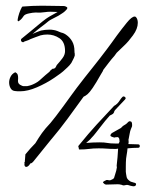

<svg xmlns="http://www.w3.org/2000/svg" viewBox="-20 -651 529 673"><path d="M51 -331Q46 -331 42 -331Q38 -331 32 -332Q22 -333 17 -342Q12 -351 12 -362Q12 -372 17 -382Q22 -392 32 -397Q34 -399 39.5 -393.5Q45 -388 43 -368V-367Q43 -358 51 -353.5Q59 -349 62 -349H75Q79 -350 83.5 -351Q88 -352 95 -355Q112 -362 125 -375Q132 -381 139 -387.5Q146 -394 154 -400Q154 -401 156 -403L159 -406Q161 -407 162 -408Q163 -409 164 -410H167Q174 -411 177 -419Q178 -420 178 -421Q178 -422 179 -423Q190 -435 199 -447Q208 -459 208 -472Q208 -504 188.5 -517Q169 -530 146 -530Q133 -530 122 -527Q113 -524 104 -520.5Q95 -517 87 -514Q80 -510 73 -508Q70 -507 67 -506Q64 -505 62 -503Q57 -503 56 -505Q54 -506 53.5 -509.5Q53 -513 55 -515Q66 -524 82 -537Q98 -550 114 -563.5Q130 -577 141 -585L147 -589Q149 -590 155 -594L182 -609Q153 -611 138.5 -608.5Q124 -606 103 -607Q96 -607 81.5 -604Q67 -601 63 -595Q57 -586 53 -582.5Q49 -579 46 -577Q44 -576 43 -577Q42 -578 42 -578Q41 -581 44 -593Q47 -605 52 -616.5Q57 -628 59 -628Q94 -631 127 -631Q144 -631 161.5 -630.5Q179 -630 195 -630Q197 -630 202 -630Q207 -630 211 -628Q216 -626 216 -623Q216 -619 208 -612Q204 -608 197.5 -604Q191 -600 185 -596L160 -583Q154 -580 149 -576Q144 -572 138 -567Q133 -563 123.5 -556Q114 -549 94 -532Q112 -540 117 -541.5Q122 -543 124 -544Q138 -547 152 -547Q156 -547 159.5 -547Q163 -547 167 -546Q174 -545 180.5 -542.5Q187 -540 194 -537Q199 -536 203.5 -534Q208 -532 212 -529Q225 -520 233 -506Q241 -492 241 -472Q241 -466 242 -463V-456L239 -448Q238 -446 237 -444Q236 -442 235 -440Q231 -430 223.5 -422Q216 -414 209 -408Q202 -401 192 -393.5Q182 -386 170 -378Q142 -359 109.5 -345Q77 -331 51 -331ZM83 -73Q77 -66 72 -66Q64 -66 66 -80L65 -83Q65 -84 65 -84V-83Q65 -84 67 -82V-85L69 -110Q78 -121 86.5 -130.5Q95 -140 104 -149Q116 -169 127 -184.5Q138 -200 157 -220Q164 -228 176.5 -244.5Q189 -261 203 -280Q217 -299 229.5 -316.5Q242 -334 249 -343Q278 -381 303 -412Q328 -443 355 -479Q363 -490 372 -502Q381 -514 390 -527Q407 -550 424.5 -571.5Q442 -593 452 -593Q456 -593 459 -588Q463 -581 463 -571Q463 -550 446 -527Q430 -505 416 -492Q402 -479 389 -466L381 -455Q371 -444 361.5 -431.5Q352 -419 342 -406Q341 -402 338.5 -398.5Q336 -395 334 -391Q316 -359 305 -343Q294 -327 287 -321Q280 -315 273 -312Q245 -273 217 -235Q189 -197 161 -164L160 -163L97 -85Q91 -78 86 -78ZM448 2Q447 2 444 1.5Q441 1 437 0Q428 -3 425 -3Q424 -3 422.5 -2.5Q421 -2 419 -2Q418 -2 416.5 -1.5Q415 -1 414 -1L409 -2Q405 -4 402 -4Q399 -5 394.5 -5Q390 -5 388 -5L352 -4Q348 -4 344.5 -7.5Q341 -11 341 -12Q340 -13 346 -16.5Q352 -20 353 -20H358Q361 -19 365 -19Q367 -19 371 -21Q373 -23 376 -23Q377 -25 378.5 -26Q380 -27 380 -28Q382 -36 385 -44.5Q388 -53 389 -61Q390 -63 389.5 -65.5Q389 -68 389 -70V-71L392 -100L394 -130Q390 -129 387 -129Q384 -129 382 -129Q366 -129 354 -130Q342 -131 326 -131Q306 -131 292 -129Q278 -127 258 -127Q256 -127 256 -133Q253 -138 256 -141Q291 -184 318.5 -214Q346 -244 380 -280Q381 -281 385 -283Q387 -284 391 -288Q396 -293 400 -299.5Q404 -306 409 -311Q413 -315 418 -311Q423 -307 418 -302Q409 -293 401 -284Q393 -275 385 -267Q380 -262 380 -258Q378 -254 376 -252Q375 -251 371 -249Q370 -248 368 -247.5Q366 -247 364 -245Q357 -237 348.5 -227Q340 -217 332 -206Q324 -196 316 -185.5Q308 -175 300 -167Q297 -163 293.5 -160Q290 -157 282 -150Q297 -151 306.5 -151.5Q316 -152 329 -152Q346 -152 356 -150Q366 -148 382 -148H396Q398 -153 399 -154V-156Q399 -173 388 -170Q383 -170 382 -169H380Q379 -169 373.5 -171Q368 -173 367 -175Q367 -181 373 -185Q379 -189 388 -193.5Q397 -198 405 -203Q406 -206 409 -207L410 -209L420 -215Q422 -217 424 -218Q426 -220 429 -223Q432 -226 434 -226Q440 -226 441.5 -222.5Q443 -219 443 -215V-209Q443 -208 442 -206Q441 -204 439 -199Q436 -192 434.5 -182.5Q433 -173 431 -164Q430 -162 430.5 -159Q431 -156 431 -153L430 -146Q440 -146 448 -145.5Q456 -145 464 -145Q470 -145 470 -139Q470 -133 464 -133Q455 -133 446 -132.5Q437 -132 427 -131Q426 -119 424 -108.5Q422 -98 422 -95Q421 -83 421 -67Q421 -51 421 -49Q421 -47 422 -41Q423 -35 424 -30Q426 -22 437 -15Q441 -13 443 -13Q447 -11 450 -11Q457 -9 457 -6Q457 2 448 2Z"/></svg>

Font: Are You Serious
Style: Regular
Weight: 400
Designer: Robert E. Leuschke
Foundry: Robert E. Leuschke
Version: Version 1.100